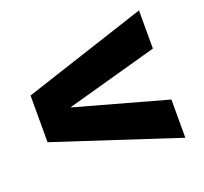

<svg xmlns="http://www.w3.org/2000/svg" viewBox="-107 -715 903 850"><g transform="rotate(-20 344.0 -290.0)"><path d="M628 10 48 -180V-400L628 -590V-410L199 -291V-289L628 -170Z"/></g></svg>

Font: M PLUS 1 Thin Black
Style: Regular
Weight: 900
Version: Version 1.001